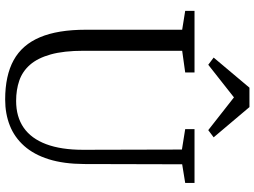

<svg xmlns="http://www.w3.org/2000/svg" viewBox="-144 -857 1010 762"><g transform="rotate(90 361.0 -476.0)"><path d="M375 8.5Q280 8.5 218.8 -25.2Q157.5 -59 127.8 -129.8Q98 -200.5 98 -311V-694L23 -706V-743H267.5V-706L181.5 -694V-303Q181.5 -224 196 -172.2Q210.5 -120.5 237 -90.2Q263.5 -60 300 -47.5Q336.5 -35 380.5 -35Q443.5 -35 486.8 -65Q530 -95 552.2 -154.2Q574.5 -213.5 574.5 -301L573.5 -693L492.5 -706V-743H706V-706L632 -694L631 -305Q630.5 -223.5 612 -164.5Q593.5 -105.5 559.2 -67Q525 -28.5 478.2 -10Q431.5 8.5 375 8.5ZM237 -797.5 208.5 -819 328 -961H405L525 -819L496.5 -797.5L366.5 -899.5Z"/></g></svg>

Font: Merriweather 48pt Light
Style: Regular
Weight: 300
Version: Version 2.100